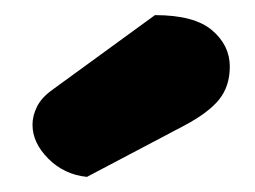

<svg xmlns="http://www.w3.org/2000/svg" viewBox="-20 -764 338 254"><path d="M185 -744Q237 -744 260.5 -724Q284 -704 284 -676Q284 -650 270 -632.5Q256 -615 224 -598L95 -530Q65 -533 44 -554Q23 -575 23 -599Q23 -611 29 -623Q35 -635 49 -645Z"/></svg>

Font: Baloo
Style: Regular
Weight: 400
Designer: Sarang Kulkarni and Ek Type
Foundry: Ek Type
Version: Version 1.100;PS 1.000;hotconv 1.0.88;makeotf.lib2.5.647800;